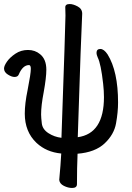

<svg xmlns="http://www.w3.org/2000/svg" viewBox="-24 -740 655 953"><path d="M334 193Q314 193 293 182.5Q272 172 270 153Q277 78 280 22Q206 15 157 -31Q99 -86 99 -176Q99 -226 113 -293Q129 -374 129 -398Q129 -417 120 -417Q89 -417 69 -370Q64 -358 48 -358Q34 -358 15 -370Q-4 -382 -4 -400Q-4 -413 10.5 -434Q25 -455 52.5 -473.5Q80 -492 115 -492Q150 -492 175 -471Q206 -446 206 -394Q206 -355 193 -283Q180 -216 180 -172Q180 -157 183.5 -127.5Q187 -98 216.5 -79Q246 -60 281 -56Q301 -625 301 -663L300 -704Q300 -720 322 -720Q339 -720 361.5 -708Q384 -696 384 -672Q379 -585 362 -59Q492 -77 492 -258Q492 -289 488 -324Q477 -423 461 -455Q455 -469 455 -477Q455 -497 474 -497Q492 -497 510 -470Q562 -386 562 -231Q562 -184 552 -128Q542 -72 495 -28Q448 16 361 23Q358 94 358 174Q358 193 334 193Z"/></svg>

Font: LXGW WenKai TC
Style: Bold
Weight: 700
Designer: LXGW / Fontworks Inc.
Foundry: LXGW / Fontworks Inc.
Version: Version 1.330;April 28, 2024